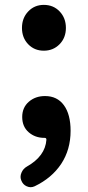

<svg xmlns="http://www.w3.org/2000/svg" viewBox="-20 -575 364 798"><path d="M162.1 -364.3Q123 -364.3 97.2 -391.1Q71.3 -418 71.3 -459Q71.3 -500 97.2 -527.3Q123 -554.7 162.1 -554.7Q202.1 -554.7 228 -527.3Q253.9 -500 253.9 -459Q253.9 -418 227.5 -391.1Q201.2 -364.3 162.1 -364.3ZM124 199.2Q115.2 203.1 107.4 203.1Q99.6 203.1 90.8 199.2Q75.2 192.4 68.4 174.8Q65.4 167 65.4 160.2Q65.4 151.4 69.3 142.6Q76.2 126 91.8 117.2Q168 74.2 172.9 5.9Q172.9 -2 166 -2H164.1Q126 -2 99.1 -25.4Q72.3 -48.8 72.3 -88.9Q72.3 -127.9 99.6 -151.9Q127 -175.8 167 -175.8Q217.8 -175.8 245.6 -137.7Q273.4 -99.6 273.4 -31.2Q273.4 46.9 234.4 106Q195.3 165 124 199.2Z"/></svg>

Font: Gen Jyuu Gothic P Bold
Style: Bold
Weight: 700
Designer: [Source Han Sans]
Ryoko NISHIZUKA  (kana & ideographs); Paul D. Hunt (Latin, Greek & Cyrillic); Wenlong ZHANG  (bopomofo
Version: Version 1.002.20150607